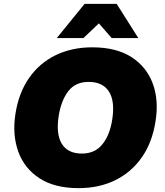

<svg xmlns="http://www.w3.org/2000/svg" viewBox="-20 -962 854 994"><path d="M43 0ZM386 12Q263 12 184.5 -39Q106 -90 74.5 -177.5Q43 -265 60 -373Q77 -482 131 -559Q185 -636 268.5 -676.5Q352 -717 458 -717Q582 -717 660.5 -666.5Q739 -616 771 -529Q803 -442 785 -333Q768 -224 714 -147Q660 -70 576.5 -29Q493 12 386 12ZM404 -167Q472 -167 510.5 -215.5Q549 -264 561 -343Q576 -438 544 -488Q512 -538 439 -538Q371 -538 334 -490.5Q297 -443 284 -363Q269 -268 300 -217.5Q331 -167 404 -167ZM274 -765 418 -942H584L696 -765H558L492 -841L412 -765Z"/></svg>

Font: Winston Black
Style: Italic
Weight: 900
Italic angle: -9°
Designer: Original fonts by Vernon Adams / Changes by Cristiano Sobral
Foundry: VOriginal fonts by Vernon Adams / Changes by Cristiano Sobral
Version: Version 2.503;July 17, 2020;FontCreator 13.0.0.2655 64-bit